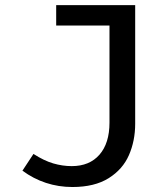

<svg xmlns="http://www.w3.org/2000/svg" viewBox="-20 -727 655 759"><path d="M514.4 -237.9Q514.4 -170.3 489.7 -113.8Q465.1 -57.4 409.5 -22.6Q353.8 12.3 266.2 12.3Q211.3 12.3 161.5 -4.1Q111.8 -20.5 68.7 -52.3L112.3 -118.5Q153.8 -91.8 190.5 -81Q227.2 -70.3 263.6 -70.3Q333.8 -70.3 373.3 -115.6Q412.8 -161 412.8 -242.1V-626.2H202.1V-706.7H514.4Z"/></svg>

Font: Fira Code Fixed Retina
Style: Regular
Weight: 450
Monospace: yes
Designer: Carrois Corporate, Edenspiekermann AG, Nikita Prokopov
Foundry: Carrois Corporate, Edenspiekermann AG, Nikita Prokopov
Version: Version 5.002